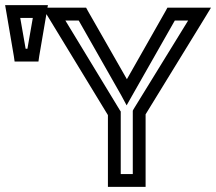

<svg xmlns="http://www.w3.org/2000/svg" viewBox="-38 -704 843 749"><path d="M696 -624 483 -278 480 -272V-265V-25H433V-262V-269L429 -275L217 -624H269L435 -332L456 -293L478 -332L644 -624H696ZM115 -485 143 -649 151 -636 383 -255V0V25H408H505H530V0V-258L762 -636L785 -674H741H630H615L608 -661L457 -395L305 -661L298 -674H284H173H147L149 -684H120H12H-18L-13 -655L16 -485L19 -464H41H91H112L115 -485ZM69 -514H62L41 -634H90L69 -514Z"/></svg>

Font: Gamestation DisplayOutline
Style: Regular
Weight: 400
Designer: Jonas Hecksher
Foundry: Jonas Hecksher, Playtypeª, e-types AS
Version: Version 1.003